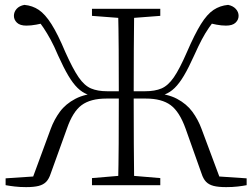

<svg xmlns="http://www.w3.org/2000/svg" viewBox="-20 -759 1034 787"><path d="M357 0V-29L488 -40H506L637 -29V0ZM357 -694V-723H637V-694L506 -684H488ZM464 0Q466 -83 466.5 -170Q467 -257 467 -359V-374Q467 -471 466.5 -556Q466 -641 464 -723H530Q529 -642 528.5 -557Q528 -472 528 -374V-359Q528 -258 528.5 -170.5Q529 -83 530 0ZM806 -48 741 -231Q716 -301 679.5 -328Q643 -355 578 -355H497V-385H575Q615 -385 642 -396.5Q669 -408 692.5 -442Q716 -476 746 -545Q778 -619 803.5 -660Q829 -701 855.5 -718.5Q882 -736 915 -739Q935 -735 946.5 -722.5Q958 -710 958 -694Q958 -678 945.5 -666Q933 -654 906 -654Q888 -654 867 -658Q846 -662 820 -668L872 -692Q852 -668 836.5 -645.5Q821 -623 807 -596.5Q793 -570 776 -532Q753 -481 734 -449Q715 -417 696 -398.5Q677 -380 654.5 -371.5Q632 -363 601 -358L603 -378Q666 -375 705.5 -354Q745 -333 768.5 -301Q792 -269 806 -231L884 -22L857 -37L991 -28V0Q976 3 954.5 5.5Q933 8 907 8Q875 8 855.5 3Q836 -2 824.5 -14Q813 -26 806 -48ZM188 -48Q181 -26 169.5 -14Q158 -2 138.5 3Q119 8 87 8Q62 8 40.5 5.5Q19 3 3 0V-28L138 -37L111 -22L188 -231Q202 -269 225.5 -301Q249 -333 289 -354Q329 -375 391 -378L392 -358Q362 -363 339.5 -371.5Q317 -380 298 -398.5Q279 -417 260 -449Q241 -481 218 -532Q202 -570 187.5 -596.5Q173 -623 158 -645.5Q143 -668 123 -692L173 -668Q150 -662 128.5 -658Q107 -654 88 -654Q62 -654 49.5 -666Q37 -678 37 -694Q37 -710 48 -722.5Q59 -735 80 -739Q113 -736 139 -718.5Q165 -701 191 -660Q217 -619 248 -545Q279 -476 302.5 -442Q326 -408 353 -396.5Q380 -385 419 -385H498V-355H416Q351 -355 314.5 -328Q278 -301 254 -231Z"/></svg>

Font: Early Summer Mincho VF
Style: Regular
Weight: 250
Designer: GuiWonder
Version: Version 1.002